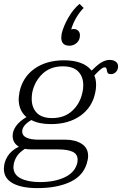

<svg xmlns="http://www.w3.org/2000/svg" viewBox="-30 -817 627 987"><path d="M285 -624Q285 -630 287 -644Q296 -682 321.5 -726.5Q347 -771 379 -797L400 -776Q379 -755 362 -726Q345 -697 336 -666L348 -668Q363 -668 372 -659Q381 -650 381 -636Q381 -611 364.5 -596.5Q348 -582 327 -582Q285 -582 285 -624ZM577 -476Q577 -459 566.5 -447.5Q556 -436 540 -436Q528 -436 524 -441.5Q520 -447 518.5 -459Q517 -471 509 -471Q500 -471 488 -461Q476 -451 467 -441.5Q458 -432 455 -429Q464 -408 464 -381Q464 -360 460 -343Q445 -266 384 -222.5Q323 -179 232 -179Q170 -179 131 -200Q84 -172 84 -141Q84 -120 106 -109.5Q128 -99 168 -99H306Q356 -99 389.5 -78Q423 -57 423 -15Q423 -4 420 8Q405 81 336.5 115.5Q268 150 162 150Q81 150 35.5 125Q-10 100 -10 51Q-10 17 9 -13.5Q28 -44 67 -63Q35 -82 35 -119Q35 -144 52.5 -169Q70 -194 106 -215Q66 -249 66 -307Q66 -317 70 -343Q86 -420 147 -463.5Q208 -507 299 -507Q399 -507 441 -454Q445 -458 462 -474Q479 -490 497.5 -499.5Q516 -509 534 -509Q553 -509 565 -500Q577 -491 577 -476ZM398 -379Q398 -423 372 -449.5Q346 -476 293 -476Q230 -476 189.5 -438.5Q149 -401 136 -343Q133 -325 133 -309Q133 -264 159 -237Q185 -210 238 -210Q301 -210 341.5 -247.5Q382 -285 394 -343Q398 -359 398 -379ZM131 -49Q111 -49 98 -52Q72 -35 59.5 -17.5Q47 0 41 24Q39 36 39 41Q39 81 76.5 100Q114 119 176 119Q252 119 304.5 93.5Q357 68 368 18Q369 13 369 4Q369 -24 344 -36.5Q319 -49 266 -49Z"/></svg>

Font: Trirong Light
Style: Italic
Weight: 300
Italic angle: -12°
Designer: Katatrad Team
Foundry: CadsonDemak
Version: Version 1.001